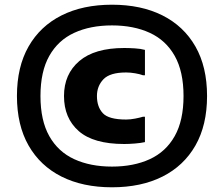

<svg xmlns="http://www.w3.org/2000/svg" viewBox="-20 -768 912 816"><path d="M52 -360Q52 -484 101.5 -570.5Q151 -657 241.5 -702.5Q332 -748 456 -748Q580 -748 670.5 -702.5Q761 -657 810.5 -570.5Q860 -484 860 -360Q860 -236 810.5 -149.5Q761 -63 670.5 -17.5Q580 28 456 28Q332 28 241.5 -17.5Q151 -63 101.5 -149.5Q52 -236 52 -360ZM152 -360Q152 -256 189.5 -189.5Q227 -123 295.5 -91.5Q364 -60 456 -60Q548 -60 616.5 -91.5Q685 -123 722.5 -189.5Q760 -256 760 -360Q760 -464 722.5 -530.5Q685 -597 616.5 -628.5Q548 -660 456 -660Q364 -660 295.5 -628.5Q227 -597 189.5 -530.5Q152 -464 152 -360ZM252 -360Q252 -453 317 -508.5Q382 -564 508 -564Q528 -564 553 -562.5Q578 -561 596 -556V-448H588Q575 -453 554.5 -456.5Q534 -460 516 -460Q447 -460 419.5 -431Q392 -402 392 -360Q392 -314 417 -287Q442 -260 516 -260Q534 -260 554.5 -264Q575 -268 588 -272H596V-164Q578 -160 553 -158Q528 -156 508 -156Q377 -156 314.5 -211Q252 -266 252 -360Z"/></svg>

Font: Kufam Black
Style: Italic
Weight: 900
Italic angle: -11°
Designer: Artur Schmal
Foundry: Original Type
Version: Version 1.301; ttfautohint (v1.8.3)